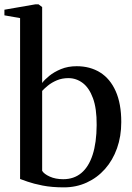

<svg xmlns="http://www.w3.org/2000/svg" viewBox="-26 -838 596 870"><path d="M-6 -768.5V-794L135 -818.5H148.5L165 -806V-462Q175.5 -476.5 197.2 -494.2Q219 -512 250.5 -525Q282 -538 321.5 -538Q382 -538 427.5 -509.8Q473 -481.5 498.2 -425Q523.5 -368.5 523.5 -285Q523.5 -220 504.2 -166Q485 -112 449.8 -72.2Q414.5 -32.5 367 -10.8Q319.5 11 263.5 11Q209 11 167.2 2.8Q125.5 -5.5 99.2 -14.8Q73 -24 65 -27V-756ZM284 -484Q255 -484 231.5 -474Q208 -464 191.2 -450.2Q174.5 -436.5 165 -426V-64Q173.5 -49.5 199.5 -37.8Q225.5 -26 260.5 -26Q309 -26 342.5 -54Q376 -82 393.8 -136.8Q411.5 -191.5 412 -271.5Q412.5 -346.5 395.2 -393.2Q378 -440 348.8 -462Q319.5 -484 284 -484Z"/></svg>

Font: Merriweather 96pt
Style: Regular
Weight: 400
Version: Version 2.100